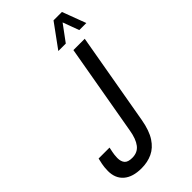

<svg xmlns="http://www.w3.org/2000/svg" viewBox="-294 -939 1018 1018"><g transform="rotate(-45 215.0 -430.5)"><path d="M115 12Q49 12 13.5 -18.5Q-22 -49 -22 -104Q-22 -115 -20.5 -132Q-19 -149 -10 -186H72Q65 -154 63.5 -140.5Q62 -127 62 -118Q62 -91 74.5 -76.5Q87 -62 119 -62Q159 -62 181 -90.5Q203 -119 212 -173L302 -687H387L296 -167Q284 -100 258.5 -61Q233 -22 196.5 -5Q160 12 115 12ZM242 -740 339 -873H402L452 -740H399L354 -862H388L298 -740Z"/></g></svg>

Font: Archivo ExtraCondensed
Style: Italic
Weight: 400
Width: 2
Italic angle: -10°
Designer: Hector Gatti
Foundry: Omnibus-Type
Version: Version 2.001